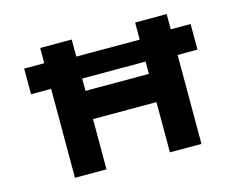

<svg xmlns="http://www.w3.org/2000/svg" viewBox="-97 -850 1256 1000"><g transform="rotate(-15 531.0 -350.0)"><path d="M83 -479.5V-617.9H219.2L295.6 -607.9H759.9L843.6 -617.9H980.4V-479.5H840.6L771.9 -489.5H285.6L219.9 -479.5ZM703.3 0V-700H873.3V0ZM191.3 0V-700H361.3V0ZM257.8 -270.9 258.4 -423.1H793.8V-270.9Z"/></g></svg>

Font: Lexend Giga
Style: Regular
Weight: 400
Designer: Bonnie Shaver-Troup, Thomas Jockin
Foundry: Lexend
Version: Version 1.007